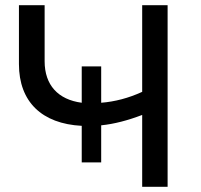

<svg xmlns="http://www.w3.org/2000/svg" viewBox="-20 -720 776 740"><path d="M528 -700V-366C476 -342 422 -328 370 -324V-464H295V-324C204 -336 152 -392 152 -484V-700H53V-473C53 -328 141 -243 295 -235V-94H370V-237C420 -242 473 -256 528 -277V0H626V-700Z"/></svg>

Font: AWKNG-Font Medium
Style: Regular
Weight: 500
Designer: Awakening Church
Foundry: Awakening Church
Version: Version 1.700;PS 001.700;hotconv 1.0.88;makeotf.lib2.5.64775